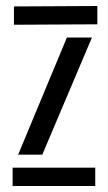

<svg xmlns="http://www.w3.org/2000/svg" viewBox="-20 -620 360 640"><path d="M26.5 -537.5V-598.5L304.5 -600V-539ZM40.5 -104.5 203 -495H286.5L121 -104.5ZM22 0V-61H297.5V0Z"/></svg>

Font: Big Shoulders Stencil Text
Style: Regular
Weight: 400
Designer: Patric King
Foundry: XO Type Co
Version: Version 1.000